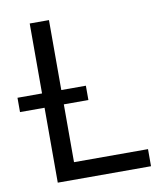

<svg xmlns="http://www.w3.org/2000/svg" viewBox="-106 -796 751 864"><g transform="rotate(-10 269.5 -363.5)"><path d="M88.1 0H514.2V-78.1H176.1V-342.3H288.4V-407.7H176.1V-727.3H88.1V-407.7H-24.1V-342.3H88.1Z"/></g></svg>

Font: Margiela Sans
Style: Regular
Weight: 400
Designer: Stefan Endress, Andreas Faust
Version: Version 1.100;FEAKit 1.0